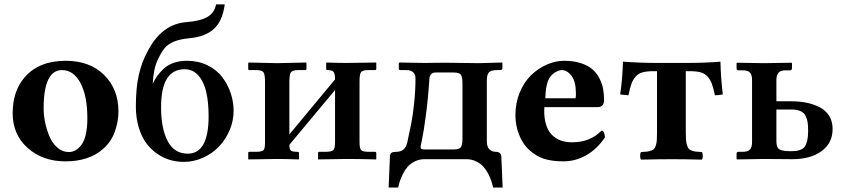

<svg xmlns="http://www.w3.org/2000/svg" viewBox="-20 -718 3806 866"><path d="M259.8 -401.9Q176.8 -401.9 176.8 -229Q176.8 -199.2 183.3 -166.7Q189.9 -134.3 202.9 -103.3Q215.8 -72.3 238.8 -52.2Q261.7 -32.2 291 -32.2Q305.7 -32.2 319.3 -39.6Q333 -46.9 345.9 -62.7Q358.9 -78.6 366.5 -109.9Q374 -141.1 374 -184.1Q374 -285.6 342.8 -343.8Q311.5 -401.9 259.8 -401.9ZM37.1 -207Q37.1 -307.6 91.8 -370.1Q156.2 -443.8 275.9 -443.8Q385.3 -443.8 449.7 -379.9Q514.2 -315.9 514.2 -215.8Q514.2 -169.4 497.8 -124Q481.4 -78.6 445.8 -46.9Q382.3 9.8 274.9 9.8Q172.9 9.8 105 -50.5Q37.1 -110.8 37.1 -207Z M592.8 -237.8Q592.8 -322.3 606.2 -380.6Q619.6 -439 646 -486.8Q709 -609.4 820.8 -618.2Q883.8 -623 915.5 -641.6Q947.3 -660.2 954.6 -698.2H993.7Q983.4 -622.1 944.3 -587.2Q905.3 -552.2 836.9 -545.9Q791 -541.5 764.6 -530.3Q737.8 -519 722.7 -501Q707.5 -482.9 691.9 -449.2Q672.4 -409.7 668.9 -340.8Q678.7 -360.4 689.2 -375.2Q699.7 -390.1 717.8 -407.5Q735.8 -424.8 762.7 -434.3Q789.6 -443.8 822.8 -443.8Q874 -443.8 915.3 -423.8Q956.5 -403.8 981.7 -371.1Q1006.8 -338.4 1020.3 -298.8Q1033.7 -259.3 1033.7 -217.8Q1033.7 -173.8 1016.1 -131.8Q998.5 -89.8 968.8 -58.1Q939 -26.4 896.7 -7.1Q854.5 12.2 808.6 12.2Q777.8 12.2 748.3 3.9Q718.8 -4.4 690.2 -23.7Q661.6 -43 640.4 -71.3Q619.1 -99.6 606 -142.6Q592.8 -185.5 592.8 -237.8ZM813 -405.8Q706.5 -405.8 706.5 -234.9Q706.5 -137.2 736.6 -81.1Q766.6 -24.9 826.7 -24.9Q920.9 -24.9 920.9 -193.8Q920.9 -256.3 910.4 -302.5Q899.9 -348.6 875 -377.2Q850.1 -405.8 813 -405.8Z M1228.5 -433.1 1360.4 -436 1362.3 -434.1V-408.2Q1362.3 -401.9 1356.4 -401.9H1326.2Q1299.3 -401.9 1292.2 -392.1Q1285.2 -382.3 1285.2 -350.1V-111.8L1491.2 -359.9Q1491.2 -371.1 1490.5 -377Q1489.7 -382.8 1486.8 -389.6Q1483.9 -396.5 1476.8 -399.2Q1469.7 -401.9 1457.5 -401.9Q1451.2 -401.9 1451.2 -407.2V-434.1L1453.6 -436Q1508.3 -434.1 1544.4 -434.1L1676.3 -436L1677.2 -434.1V-408.2Q1677.2 -401.9 1671.4 -401.9H1641.6Q1614.7 -401.9 1608.2 -392.3Q1601.6 -382.8 1601.6 -350.1V-77.1Q1601.6 -49.3 1608.4 -41.5Q1615.2 -33.7 1641.6 -33.2H1671.4Q1677.2 -33.2 1677.2 -26.9V-1L1676.3 1Q1595.2 -1 1544.4 -1L1414.6 1V-1V-27.8Q1414.6 -33.2 1420.4 -33.2H1450.2Q1477.1 -33.7 1484.1 -41.7Q1491.2 -49.8 1491.2 -77.1V-312L1285.2 -64.9Q1285.2 -45.4 1291.5 -39.3Q1297.9 -33.2 1322.3 -33.2Q1328.6 -33.2 1328.6 -26.9V-1L1327.1 1Q1267.6 -1 1228.5 -1L1100.6 1L1099.6 -1V-27.8Q1099.6 -33.2 1104.5 -33.2H1135.3Q1162.6 -33.7 1168.9 -41Q1175.3 -48.3 1175.3 -75.2V-349.1Q1175.3 -381.8 1168.5 -391.8Q1161.6 -401.9 1135.3 -401.9H1105.5Q1099.6 -401.9 1099.6 -407.2V-434.1L1102.5 -436Z M1877 -56.2Q1877 -47.9 1882.1 -45.9Q1887.2 -43.9 1897 -43.9H2025.9Q2051.8 -43.9 2058.8 -54.4Q2065.9 -64.9 2065.9 -92.8V-341.8Q2065.9 -370.1 2058.8 -380.6Q2051.8 -391.1 2024.9 -391.1H1944.8Q1929.7 -391.1 1923.3 -381.6Q1917 -372.1 1917 -365.2Q1910.2 -264.6 1900.1 -191.7Q1890.1 -118.7 1883.5 -89.1Q1877 -59.6 1877 -56.2ZM1895 0Q1871.1 0 1851.1 10Q1831.1 20 1818.8 33.9Q1806.6 47.9 1797.1 67.1Q1787.6 86.4 1783.2 100.1Q1778.8 113.8 1775.9 127.9H1732.9L1738.8 -13.2Q1739.3 -25.4 1746.6 -29.3Q1753.9 -33.2 1767.1 -33.2Q1807.6 -33.2 1816.9 -75.2Q1828.6 -128.4 1835.4 -163.6Q1842.3 -198.7 1848.1 -254.2Q1854 -309.6 1854 -365.2Q1854 -371.1 1852.5 -376.5Q1851.1 -381.8 1847.2 -387.9Q1843.3 -394 1834.5 -397.9Q1825.7 -401.9 1813 -401.9H1786.1Q1778.8 -401.9 1778.8 -407.2V-434.1L1782.2 -436Q1877.9 -434.1 1895 -434.1Q1902.3 -434.1 1934.3 -434.6Q1966.3 -435.1 1987.8 -435.1Q2009.8 -435.1 2064.7 -434.1Q2119.6 -433.1 2139.2 -433.1L2245.1 -436L2246.1 -434.1V-409.2Q2246.1 -406.2 2243.4 -404.1Q2240.7 -401.9 2237.8 -401.9H2222.2Q2194.8 -401.9 2185.3 -391.6Q2175.8 -381.3 2175.8 -355V-81.1Q2175.8 -55.2 2187.7 -44.2Q2199.7 -33.2 2215.8 -33.2Q2239.7 -33.2 2241.2 -12.2L2247.1 127.9H2204.1Q2201.2 113.8 2196.5 99.1Q2191.9 84.5 2182.1 65.9Q2172.4 47.4 2159.9 33.4Q2147.5 19.5 2127.4 9.8Q2107.4 0 2084 0Z M2439.5 -274.9H2575.7Q2577.6 -276.9 2577.6 -295.9Q2577.6 -350.1 2557.9 -376Q2538.1 -401.9 2513.7 -401.9Q2502.9 -401.9 2486.6 -393.1Q2470.2 -384.3 2459.5 -368.2Q2441.4 -340.8 2439.5 -274.9ZM2693.4 -128.9Q2700.2 -128.9 2704.3 -119.1Q2708.5 -109.4 2708.5 -98.1Q2671.9 -44.4 2623.3 -17.3Q2574.7 9.8 2521.5 9.8Q2468.8 9.8 2433.1 -2Q2397.5 -14.2 2368.7 -40Q2337.4 -67.9 2321.3 -110.4Q2304.7 -152.3 2304.7 -198.2Q2304.7 -253.4 2324.2 -300.8Q2343.8 -348.1 2375.2 -378.7Q2406.7 -409.2 2445.8 -426.5Q2484.9 -443.8 2524.4 -443.8Q2566.9 -443.8 2599.4 -433.3Q2631.8 -422.9 2651.4 -406Q2670.9 -389.2 2683.3 -365.2Q2695.8 -341.3 2700.2 -317.4Q2704.6 -293.5 2704.6 -266.1Q2704.6 -234.9 2675.8 -234.9H2435.5Q2435.5 -232.4 2435.1 -227.5Q2434.6 -222.7 2434.6 -219.2Q2434.6 -147.5 2467.5 -111.8Q2500.5 -76.2 2560.5 -76.2Q2642.1 -76.2 2693.4 -128.9Z M2943.4 -122.1V-397H2928.2Q2897.5 -397 2878.4 -391.8Q2859.4 -386.7 2846.9 -372.3Q2834.5 -357.9 2827.9 -339.8Q2821.3 -321.8 2814.5 -288.1L2777.3 -292Q2788.1 -365.7 2789.6 -439.9Q2869.6 -434.1 2945.3 -434.1H3071.3Q3160.6 -434.1 3229.5 -439.9Q3231 -366.7 3240.2 -292Q3217.8 -288.1 3204.6 -288.1Q3197.8 -321.3 3190.9 -339.8Q3184.1 -358.4 3171.4 -372.6Q3158.7 -386.7 3139.9 -391.8Q3121.1 -397 3090.3 -397H3073.2V-122.1Q3073.2 -100.6 3074.2 -86.9Q3075.2 -73.2 3078.9 -62.7Q3082.5 -52.2 3086.4 -47.1Q3090.3 -42 3099.9 -38.6Q3109.4 -35.2 3118.7 -34.2Q3127.9 -33.2 3145.5 -32.2Q3149.9 -27.8 3149.9 -15.1Q3149.9 -2.4 3145.5 2Q3059.6 0 3013.7 0Q2955.6 0 2871.6 2Q2867.2 -2.4 2867.2 -15.1Q2867.2 -27.8 2871.6 -32.2Q2889.2 -33.2 2898.2 -34.2Q2907.2 -35.2 2917 -38.6Q2926.8 -42 2930.7 -47.1Q2934.6 -52.2 2938.2 -62.7Q2941.9 -73.2 2942.6 -86.9Q2943.4 -100.6 2943.4 -122.1Z M3549.3 -224.1H3481.9V-79.1Q3481.9 -52.7 3495.4 -44.4Q3508.8 -36.1 3544.9 -36.1Q3562 -36.1 3572.8 -37.6Q3583.5 -39.1 3594.5 -44.2Q3605.5 -49.3 3611.3 -58.8Q3617.2 -68.4 3621.1 -85.2Q3625 -102.1 3625 -126Q3625 -149.9 3623 -164.6Q3621.1 -179.2 3614 -194.3Q3606.9 -209.5 3590.8 -216.8Q3574.7 -224.1 3549.3 -224.1ZM3372.1 -77.1V-356.9Q3372.1 -379.9 3362.8 -390.4Q3353.5 -400.9 3329.1 -400.9H3310.1Q3302.2 -400.9 3302.2 -410.2V-433.1L3304.2 -435.1Q3390.1 -433.1 3425.3 -433.1L3550.3 -435.1L3552.2 -433.1V-410.2Q3552.2 -406.2 3549.8 -403.6Q3547.4 -400.9 3543.9 -400.9H3524.9Q3501 -400.9 3491.5 -390.1Q3481.9 -379.4 3481.9 -356.9V-261.2H3548.3Q3586.4 -261.2 3618.4 -254.6Q3650.4 -248 3677.5 -234.1Q3704.6 -220.2 3720 -195.3Q3735.4 -170.4 3735.4 -136.2Q3735.4 -73.2 3686 -36.6Q3636.7 0 3553.2 0L3425.3 -1L3304.2 1L3302.2 -1V-23.9Q3302.2 -33.2 3310.1 -33.2H3329.1Q3353.5 -33.2 3362.8 -43.7Q3372.1 -54.2 3372.1 -77.1Z"/></svg>

Font: Linux Libertine G
Style: Bold
Weight: 700
Designer: Philipp H. Poll
Foundry: Philipp H. Poll
Version: Version 5.0.3